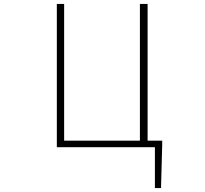

<svg xmlns="http://www.w3.org/2000/svg" viewBox="-20 -746 1040 973"><path d="M765 207H796L802 -13V-33H728V-726H689V-33H305V-726H268V0H765Z"/></svg>

Font: Harano Aji Gothic K1 ExtraLight
Style: Regular
Weight: 250
Foundry: Masamichi Hosoda
Version: HaranoAjiGothicK1-ExtraLight version 20230610;ttx 4.39.4